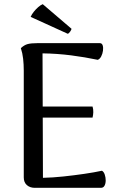

<svg xmlns="http://www.w3.org/2000/svg" viewBox="-20 -901 580 921"><path d="M147 0Q124 0 109 -13Q94 -26 94 -50V-562Q94 -592 91 -619Q88 -646 80 -670Q96 -685 112.5 -689.5Q129 -694 159 -694H459Q469 -694 472.5 -683.5Q476 -673 474 -658Q472 -643 465.5 -630.5Q459 -618 449 -614Q387 -627 321 -635.5Q255 -644 184 -645L186 -48Q233 -49 284.5 -54.5Q336 -60 384 -67Q432 -74 469 -82Q478 -77 482.5 -63.5Q487 -50 487 -35.5Q487 -21 481.5 -10.5Q476 0 464 0ZM168 -337V-390H424Q428 -376 427.5 -362.5Q427 -349 424 -337ZM127 -820Q132 -832 142 -844.5Q152 -857 163.5 -867Q175 -877 185 -881L323 -763Q323 -759 317 -750Q311 -741 305 -739Z"/></svg>

Font: Arima Thin Medium
Style: Regular
Weight: 500
Version: Version 1.100